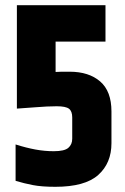

<svg xmlns="http://www.w3.org/2000/svg" viewBox="-20 -713 481 739"><path d="M45 -693H386V-553H194V-436Q207 -437 218 -437Q229 -437 248 -437Q322 -437 365.5 -399.5Q409 -362 409 -284V-162Q409 -85 358 -39.5Q307 6 193 6Q141 6 107 -0.5Q73 -7 40 -17V-157Q81 -144 116.5 -137.5Q152 -131 187 -131Q228 -131 243 -144Q258 -157 258 -179V-261Q258 -285 245.5 -294.5Q233 -304 198 -304Q178 -304 159.5 -303Q141 -302 114.5 -300Q88 -298 45 -295Z"/></svg>

Font: Khand Variable Light
Style: Regular
Weight: 300
Designer: Satya Rajpurohit
Foundry: Indian Type Foundry
Version: Version 3.000